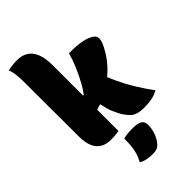

<svg xmlns="http://www.w3.org/2000/svg" viewBox="-298 -851 1196 1196"><g transform="rotate(-45 300.0 -253.0)"><path d="M245 0Q233 2 221.5 3.5Q210 5 198.5 5.5Q187 6 174 6Q129 6 100.5 -13Q72 -32 59 -67Q46 -102 46 -149Q46 -201 46 -256Q46 -311 45.5 -370Q45 -429 45 -492.5Q45 -556 45 -624Q45 -661 41.5 -695Q38 -729 28 -750Q41 -753 54.5 -755Q68 -757 82 -758Q96 -759 110 -759Q153 -759 183 -740Q213 -721 229 -681Q245 -641 245 -576Q245 -515 245 -446.5Q245 -378 245 -305Q245 -232 245 -155Q245 -78 245 0ZM461 11Q428 11 405 4Q382 -3 367 -18Q360 -25 354.5 -32Q349 -39 343.5 -46Q338 -53 333 -61Q328 -69 323 -79Q314 -98 306 -115.5Q298 -133 292.5 -153.5Q287 -174 283 -196L258 -202L406 -355Q430 -288 457 -230.5Q484 -173 516.5 -120.5Q549 -68 587 -16Q572 -8 554 -1.5Q536 5 513 8Q490 11 461 11ZM210 -312H251Q262 -326 271 -340Q280 -354 288.5 -369Q297 -384 304.5 -399.5Q312 -415 319 -429Q330 -452 339 -473.5Q348 -495 355.5 -516.5Q363 -538 369 -560H395Q443 -560 482 -552Q521 -544 544.5 -529.5Q568 -515 568 -494Q568 -483 565 -470.5Q562 -458 549 -432Q530 -395 505.5 -363Q481 -331 451.5 -304Q422 -277 390 -255.5Q358 -234 324 -217.5Q290 -201 255.5 -190.5Q221 -180 187 -175ZM237 59Q254 54 275.5 52Q297 50 318 50Q362 50 382.5 62Q403 74 403 104Q403 129 396.5 153.5Q390 178 378.5 199Q367 220 353 234Q343 244 330.5 248.5Q318 253 295 253Q267 253 244.5 248.5Q222 244 201 232Q216 204 223.5 179.5Q231 155 234 127Q237 99 237 59Z"/></g></svg>

Font: Recursive Casual Black
Style: Regular
Weight: 900
Version: Version 1.047